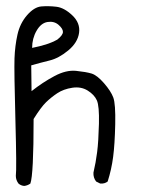

<svg xmlns="http://www.w3.org/2000/svg" viewBox="-20 -488 540 633"><path d="M59.6 125Q48.8 124 41 117.2Q32.2 105.5 32.2 91.8Q35.2 70.3 30.8 -91.8Q26.4 -253.9 27.8 -295.4Q29.3 -336.9 37.6 -374Q45.9 -411.1 69.3 -438Q92.8 -464.8 116.2 -466.8Q139.6 -468.8 165.5 -465.8Q191.4 -462.9 218.3 -437.5Q245.1 -412.1 240.7 -379.9Q236.3 -347.7 205.1 -321.8Q173.8 -295.9 143.6 -288.6Q113.3 -281.2 83 -272.5L84 -187.5Q121.1 -216.8 159.7 -237.3Q198.2 -257.8 231 -254.4Q263.7 -251 281.7 -245.6Q299.8 -240.2 322.8 -213.9Q345.7 -187.5 353.5 -166.5Q361.3 -145.5 359.9 -78.6Q358.4 -11.7 353 29.3Q347.7 70.3 335 110.4Q325.2 118.2 310.5 117.2L296.9 110.4Q287.1 97.7 288.1 81.1Q295.9 47.9 300.3 13.2Q304.7 -21.5 306.2 -80.1Q307.6 -138.7 299.3 -157.2Q291 -175.8 269 -189.5Q247.1 -203.1 218.3 -198.7Q189.5 -194.3 168.9 -180.7Q148.4 -167 131.8 -150.9Q115.2 -134.8 90.8 -95.7Q90.8 87.9 80.1 117.2Q70.3 124 59.6 125ZM168.9 -357.4Q187.5 -372.1 187.5 -382.8Q187.5 -393.6 172.9 -406.2Q158.2 -418.9 136.7 -415.5Q115.2 -412.1 100.6 -386.7Q85.9 -361.3 85.9 -330.1Q110.4 -335 130.9 -341.3Q151.4 -347.7 168.9 -357.4Z"/></svg>

Font: NaikaiFont
Style: Regular
Weight: 400
Version: Version 1.67